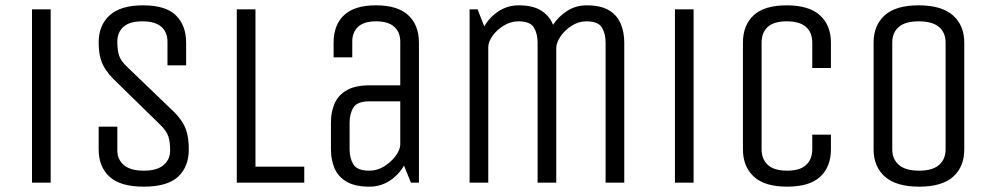

<svg xmlns="http://www.w3.org/2000/svg" viewBox="-20 -685 3721 720"><path d="M100 0V-650H170V0Z M637 -261Q667 -229 677.5 -199Q688 -169 688 -125Q688 -60 648 -22.5Q608 15 519 15Q431 15 390.5 -22.5Q350 -60 350 -125V-210H420V-121Q420 -87 444.5 -66Q469 -45 519 -45Q569 -45 593.5 -66Q618 -87 618 -121Q618 -152 611.5 -173Q605 -194 580 -218L404 -390Q373 -422 361.5 -452Q350 -482 350 -525Q350 -590 391 -627.5Q432 -665 517 -665Q601 -665 639.5 -627.5Q678 -590 678 -525V-440H608V-529Q608 -564 585 -584.5Q562 -605 514 -605Q466 -605 443 -584.5Q420 -564 420 -529Q420 -498 426.5 -477Q433 -456 458 -433Z M868 -650H938V-60H1121V0H868Z M1521 0 1495 -64Q1475 -29 1441 -7Q1407 15 1365 15Q1312 15 1280 -3.5Q1248 -22 1234.5 -54Q1221 -86 1221 -125V-225Q1221 -265 1234.5 -296.5Q1248 -328 1280 -346.5Q1312 -365 1365 -365H1481V-529Q1481 -564 1458.5 -584.5Q1436 -605 1390 -605Q1345 -605 1323 -584.5Q1301 -564 1301 -529V-470H1231V-525Q1231 -591 1270 -628Q1309 -665 1390 -665Q1471 -665 1511 -628Q1551 -591 1551 -525V0ZM1481 -305H1365Q1320 -305 1305.5 -282Q1291 -259 1291 -225V-125Q1291 -91 1305.5 -68Q1320 -45 1365 -45Q1395 -45 1420.5 -61Q1446 -77 1463 -99.5Q1480 -122 1481 -142Z M1741 0V-650H1771L1796 -586Q1816 -621 1850 -643Q1884 -665 1925 -665Q1979 -665 2010 -645Q2041 -625 2054 -592Q2075 -624 2107.5 -644.5Q2140 -665 2180 -665Q2233 -665 2263.5 -646.5Q2294 -628 2307.5 -596.5Q2321 -565 2321 -525V0H2251V-525Q2251 -559 2237 -582Q2223 -605 2179 -605Q2150 -605 2124 -588.5Q2098 -572 2082 -548.5Q2066 -525 2066 -505V0H1996V-525Q1996 -559 1982 -582Q1968 -605 1924 -605Q1895 -605 1869 -589Q1843 -573 1827 -550.5Q1811 -528 1811 -508V0Z M2511 0V-650H2581V0Z M3026 -180H3096V-125Q3096 -60 3056 -22.5Q3016 15 2932 15Q2848 15 2807 -22.5Q2766 -60 2766 -125V-525Q2766 -590 2806 -627.5Q2846 -665 2930 -665Q3014 -665 3055 -627.5Q3096 -590 3096 -525V-430H3026V-525Q3026 -563 3002.5 -584Q2979 -605 2930 -605Q2882 -605 2859 -584Q2836 -563 2836 -525V-125Q2836 -88 2859.5 -66.5Q2883 -45 2932 -45Q2980 -45 3003 -66.5Q3026 -88 3026 -125Z M3596 -125Q3596 -60 3554.5 -22.5Q3513 15 3427 15Q3341 15 3298.5 -22.5Q3256 -60 3256 -125V-525Q3256 -590 3297.5 -627.5Q3339 -665 3425 -665Q3511 -665 3553.5 -627.5Q3596 -590 3596 -525ZM3526 -525Q3526 -563 3501 -584Q3476 -605 3425 -605Q3375 -605 3350.5 -584Q3326 -563 3326 -525V-125Q3326 -88 3351 -66.5Q3376 -45 3427 -45Q3477 -45 3501.5 -66.5Q3526 -88 3526 -125Z"/></svg>

Font: Unica One
Style: Regular
Weight: 400
Designer: Eduardo Rodriguez Tunni
Foundry: Eduardo Rodriguez Tunni
Version: Version 2.000; ttfautohint (v1.8.4.7-5d5b);gftools[0.9.23]